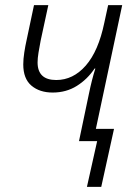

<svg xmlns="http://www.w3.org/2000/svg" viewBox="-20 -552 530 751"><path d="M320 179 360 0H289L328 -186Q339 -240 353 -284H350Q322 -242 280.5 -216Q239 -190 186 -190Q135 -190 103 -217Q71 -244 71 -300Q71 -321 75 -347Q79 -373 84 -395L113 -532H169L139 -393Q134 -367 130.5 -345.5Q127 -324 127 -308Q127 -239 200 -239Q266 -239 315.5 -295.5Q365 -352 388 -463L403 -532H458L355 -48H426L376 179Z"/></svg>

Font: Noto Sans SemiCondensed Light
Style: Italic
Weight: 300
Width: 4
Italic angle: -12°
Designer: Monotype Design Team
Foundry: Monotype Imaging Inc.
Version: Version 2.013; ttfautohint (v1.8.4.7-5d5b)